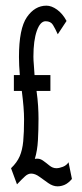

<svg xmlns="http://www.w3.org/2000/svg" viewBox="-20 -643 290 678"><path d="M40 8 19 -49Q40 -69 49.5 -91Q59 -113 62 -144Q65 -175 65 -222Q65 -241 63 -266Q61 -291 57 -322H29V-378H50Q47 -413 47 -442Q47 -542 75 -582.5Q103 -623 144 -623Q162 -623 181.5 -609Q201 -595 215 -569L184 -522Q175 -542 167 -555Q159 -568 141 -568Q122 -568 110 -534Q98 -500 98 -443Q98 -430 99.5 -414Q101 -398 102 -378H158V-322H109Q113 -294 114.5 -269Q116 -244 116 -224Q116 -186 114 -148.5Q112 -111 103 -82Q119 -85 131 -76.5Q143 -68 154.5 -58.5Q166 -49 179 -49Q189 -49 202 -54Q215 -59 222 -70L234 -11Q221 4 208.5 9.5Q196 15 183 15Q167 15 150.5 3.5Q134 -8 119 -19Q104 -30 90 -30Q79 -30 68.5 -20.5Q58 -11 40 8Z"/></svg>

Font: Inconsolata UltraCondensed
Style: Regular
Weight: 400
Width: 1
Monospace: yes
Designer: Raph Levien, Cyreal, Brenton Simpson
Foundry: Raph Levien, Cyreal, Google
Version: Version 3.000; ttfautohint (v1.8.2.53-6de2)